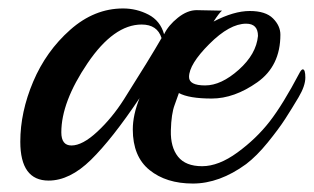

<svg xmlns="http://www.w3.org/2000/svg" viewBox="-20 -424 742 454"><path d="M445 -400 495 -399H505Q498 -393 485 -373Q533 -398 570.5 -398Q608 -398 625.5 -380.5Q643 -363 643 -342Q643 -268 588.5 -229.5Q534 -191 480.5 -191Q427 -191 403 -204L393 -176Q385 -155 384 -115.5Q383 -76 401 -53.5Q419 -31 458 -31Q497 -31 541.5 -63.5Q586 -96 617.5 -136.5Q649 -177 689 -253Q693 -260 696 -260Q702 -260 702 -240.5Q702 -221 686 -194Q670 -167 654.5 -143Q639 -119 613 -87Q587 -55 562 -36Q499 10 436 10Q373 10 333.5 -22Q294 -54 294 -118Q294 -152 310 -192Q245 -95 195 -46Q145 3 95 3Q28 3 28 -89Q28 -159 58.5 -231Q89 -303 146 -353.5Q203 -404 271 -404Q303 -404 331 -389.5Q359 -375 368 -343Q378 -364 400.5 -382Q423 -400 445 -400ZM362 -334Q352 -366 315 -366Q249 -366 187 -274.5Q125 -183 125 -111Q125 -80 149 -80Q175 -80 210 -112.5Q245 -145 273 -189Q335 -287 362 -334ZM590 -339Q590 -368 562 -368Q523 -368 475 -320Q427 -272 427 -242Q427 -222 465 -222Q503 -222 544.5 -259Q586 -296 590 -339Z"/></svg>

Font: Playball
Style: Regular
Weight: 400
Designer: Robert E. Leuschke
Foundry: Robert E. Leuschke
Version: Version 1.001